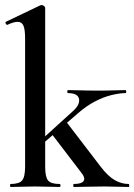

<svg xmlns="http://www.w3.org/2000/svg" viewBox="-20 -745 535 765"><path d="M23 0Q20 0 20 -6Q20 -12 23 -12Q56 -12 68 -26Q80 -40 80 -81V-592Q80 -627 73.5 -642.5Q67 -658 50 -658Q35 -658 9 -646Q6 -645 3 -651Q0 -657 3 -658L141 -724Q144 -725 146 -725Q151 -725 155.5 -721Q160 -717 160 -714V-81Q160 -40 171.5 -26Q183 -12 217 -12Q221 -12 221 -6Q221 0 217 0Q198 0 173.5 -1Q149 -2 120 -2Q92 -2 67 -1Q42 0 23 0ZM274 0Q272 0 272 -6Q272 -12 274 -12Q304 -12 312.5 -23Q321 -34 307 -53L184 -214L244 -260L381 -81Q410 -43 437 -27.5Q464 -12 492 -12Q495 -12 495 -6Q495 0 492 0Q473 0 448 -1Q423 -2 395 -2Q355 -2 326.5 -1Q298 0 274 0ZM130 -155 125 -170 267 -299Q299 -326 295 -350Q291 -374 251 -374Q248 -374 248 -380Q248 -386 251 -386Q276 -386 302 -385Q328 -384 371 -384Q411 -384 435 -385Q459 -386 480 -386Q483 -386 483 -380Q483 -374 480 -374Q456 -374 423.5 -366Q391 -358 357 -340Q323 -322 291 -294Z"/></svg>

Font: Cormorant Garamond Light SemiBold
Style: Regular
Weight: 600
Version: Version 4.001